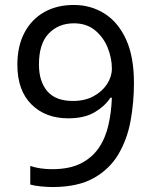

<svg xmlns="http://www.w3.org/2000/svg" viewBox="-20 -744 612 774"><path d="M520 -409Q520 -332 506.5 -257.5Q493 -183 457.5 -122.5Q422 -62 357.5 -26Q293 10 192 10Q172 10 145.5 7.5Q119 5 102 0V-75Q141 -62 190 -62Q260 -62 305.5 -85Q351 -108 378 -147.5Q405 -187 417 -239.5Q429 -292 431 -350H425Q403 -316 361.5 -291.5Q320 -267 255 -267Q163 -267 106.5 -323.5Q50 -380 50 -483Q50 -558 78.5 -612Q107 -666 158 -695Q209 -724 278 -724Q346 -724 401 -689.5Q456 -655 488 -585.5Q520 -516 520 -409ZM278 -650Q216 -650 176.5 -609Q137 -568 137 -484Q137 -416 170.5 -376.5Q204 -337 274 -337Q322 -337 357 -356Q392 -375 411.5 -405Q431 -435 431 -467Q431 -510 414 -552Q397 -594 363 -622Q329 -650 278 -650Z"/></svg>

Font: Noto Kufi Arabic
Style: Regular
Weight: 400
Designer: Monotype Design Team, David Williams, Khaled Hosny
Foundry: Google LLC
Version: Version 2.109; ttfautohint (v1.8.4.7-5d5b)